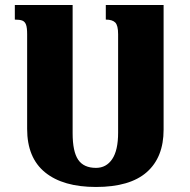

<svg xmlns="http://www.w3.org/2000/svg" viewBox="-20 -734 758 764"><path d="M631 -714V-218Q631 -108 564 -49Q497 10 362 10Q231 10 159.5 -48Q88 -106 88 -221V-598Q88 -624 83.5 -636Q79 -648 69 -652Q59 -656 39 -656V-714H269V-204Q269 -131 291 -98.5Q313 -66 362 -66Q403 -66 426.5 -101Q450 -136 450 -206V-598Q450 -633 438.5 -644.5Q427 -656 401 -656V-714Z"/></svg>

Font: Noto Serif Armenian Black Narrow
Style: Regular
Weight: 900
Width: 4
Designer: Monotype Design team
Foundry: Monotype Imaging Inc.
Version: Version 1.000